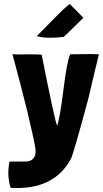

<svg xmlns="http://www.w3.org/2000/svg" viewBox="-20 -774 523 972"><path d="M402 -684 401 -683Q295 -577 300 -587Q215 -577 166 -591Q178 -603 249 -675Q305 -733 333 -754ZM269 -137Q283 -175 301 -318Q318 -458 335 -499L404 -500Q448 -501 481 -499Q466 -442 428 -278Q352 5 339 30Q253 190 34 177Q14 116 28 44Q120 44 122 43Q167 33 159 -24Q135 -160 43 -500Q67 -497 119 -499Q169 -499 191 -497Q254 -178 269 -137Z"/></svg>

Font: Londrina Solid
Style: Regular
Weight: 400
Designer: Marcelo Magalhaes
Foundry: Marcelo Magalh„es
Version: Version 1.001 2011